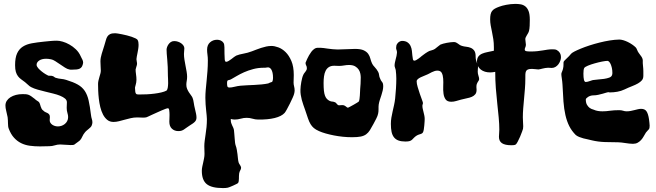

<svg xmlns="http://www.w3.org/2000/svg" viewBox="-20 -726 3350 981"><path d="M448.2 -84Q446.3 -79.6 442.4 -75.7Q438.5 -71.8 433.8 -67.9Q429.2 -64 424.1 -59.8Q418.9 -55.7 414.1 -49.8Q405.8 -40 400.6 -28.3Q395.5 -16.6 389.2 -9.8Q389.2 -9.3 384.5 -5.6Q379.9 -2 374.3 2Q368.7 5.9 364.3 9.3Q359.9 12.7 360.8 12.2Q356.4 14.6 351.3 14.9Q346.2 15.1 339.8 15.1Q328.1 15.1 314.5 13.7Q300.8 12.2 287.1 12.2Q273.4 12.2 259.8 16.6Q246.1 21 231.9 21Q219.7 21 208 21.5Q196.3 22 184.1 22Q155.8 22 131.6 18.6Q107.4 15.1 87.4 5.1Q67.4 -4.9 51.5 -22.5Q35.6 -40 24.9 -67.9Q22.5 -73.7 21.7 -80.8Q21 -87.9 20.8 -95.7Q20.5 -103.5 20.3 -111.6Q20 -119.6 19 -127Q15.1 -146.5 11.5 -160.6Q7.8 -174.8 7.8 -187Q7.8 -200.2 14.6 -210.9Q21.5 -221.7 33.4 -229.2Q45.4 -236.8 61.3 -241Q77.1 -245.1 95.2 -245.1Q105 -245.1 111.6 -244.6Q118.2 -244.1 124.8 -241.9Q131.3 -239.7 138.9 -234.6Q146.5 -229.5 158.2 -220.2Q162.6 -215.3 169.7 -211.2Q176.8 -207 179.2 -204.1Q182.6 -199.7 184.3 -193.8Q186 -188 188 -181.6Q189.9 -175.3 192.9 -169.9Q195.8 -164.6 201.2 -161.1Q206.1 -155.8 211.9 -153.3Q217.8 -150.9 222.9 -148.2Q228 -145.5 231.4 -141.1Q234.9 -136.7 234.9 -127.9Q234.9 -123.5 234.4 -119.6Q233.9 -115.7 233.9 -111.8Q233.9 -104 237.8 -98.1Q241.7 -92.3 248 -88.1Q254.4 -84 261.7 -82Q269 -80.1 275.9 -80.1Q284.7 -80.1 293.7 -83Q302.7 -85.9 310.5 -92Q318.4 -98.1 323.2 -107.2Q328.1 -116.2 328.1 -127.9Q328.1 -137.2 324.5 -148.9Q320.8 -160.6 320.8 -174.8Q320.8 -181.6 321.3 -189.2Q321.8 -196.8 321.8 -203.1Q321.8 -214.4 312.3 -222.4Q302.7 -230.5 287.1 -236.8Q271.5 -243.2 251.7 -248Q231.9 -252.9 211.7 -257.8Q191.4 -262.7 172.4 -268.1Q153.3 -273.4 139.2 -280.8Q131.3 -284.7 123.8 -292.2Q116.2 -299.8 107.9 -306.2Q97.7 -314 88.4 -320.6Q79.1 -327.1 72 -336.4Q64.9 -345.7 61 -358.9Q57.1 -372.1 57.1 -393.1Q57.1 -431.2 67.4 -453.4Q77.6 -475.6 96.7 -487.8Q115.7 -500 143.1 -504.9Q170.4 -509.8 204.1 -513.2Q219.2 -514.6 236.6 -516.4Q253.9 -518.1 271 -518.1Q283.2 -518.1 300.3 -513.2Q317.4 -508.3 334.7 -498.5Q352.1 -488.8 367.7 -473.9Q383.3 -459 392.1 -439Q394.5 -433.1 397 -429Q399.4 -424.8 401.1 -421.1Q402.8 -417.5 403.8 -413.8Q404.8 -410.2 404.8 -404.8Q402.8 -393.1 398.7 -386Q394.5 -378.9 387.7 -375.5Q380.9 -372.1 371.3 -371.1Q361.8 -370.1 349.1 -370.1Q343.8 -370.1 339.6 -370.1Q335.4 -370.1 334 -371.1Q323.7 -373 311.5 -380.9Q299.3 -388.7 286.6 -397.5Q273.9 -406.2 262 -413.8Q250 -421.4 241.2 -422.9Q227.1 -425.8 215.8 -425.8Q193.4 -425.8 180.2 -416.7Q167 -407.7 167 -395Q167 -387.2 175 -377.9Q183.1 -368.7 193.4 -360.6Q203.6 -352.5 213.4 -346.7Q223.1 -340.8 226.1 -339.8Q230 -338.4 237.1 -338.9Q244.1 -339.4 250 -336.9Q254.4 -335.4 257.8 -332.3Q261.2 -329.1 266.1 -328.1Q278.3 -324.2 292 -323Q305.7 -321.8 317.9 -317.9Q355 -306.6 377.4 -293.9Q399.9 -281.2 413.1 -261.5Q426.3 -241.7 432.9 -212.4Q439.5 -183.1 444.8 -139.2Q446.3 -126.5 449.2 -117.9Q452.1 -109.4 452.1 -101.1Q452.1 -93.3 448.2 -84Z M976.1 -169.9Q980 -154.3 981.9 -144Q983.9 -133.8 983.9 -126Q983.9 -119.1 982.2 -114.3Q980.5 -109.4 976.3 -104.7Q972.2 -100.1 965.3 -95.2Q958.5 -90.3 948.2 -84Q938 -77.6 931.4 -72.5Q924.8 -67.4 918.9 -63.7Q913.1 -60.1 906.7 -58.1Q900.4 -56.2 891.1 -56.2Q871.6 -56.2 858.4 -68.4Q845.2 -80.6 845.2 -104Q845.2 -110.8 845.7 -120.1Q846.2 -129.4 846.2 -139.2Q846.2 -151.9 844.7 -162.4Q843.3 -172.9 837.9 -172.9Q834.5 -172.9 825.4 -169.7Q816.4 -166.5 804.9 -161.4Q793.5 -156.2 780.8 -150.6Q768.1 -145 757.1 -139.9Q746.1 -134.8 738.3 -131.1Q730.5 -127.4 729 -127Q725.1 -126 721.2 -125.5Q717.3 -125 711.9 -125Q705.1 -125 697.3 -125.5Q689.5 -126 681.2 -126Q664.1 -126 648.2 -122.3Q632.3 -118.7 617.4 -114.5Q602.5 -110.4 588.1 -106.7Q573.7 -103 560.1 -103Q541 -103 528.1 -113.5Q515.1 -124 506.3 -140.9Q497.6 -157.7 492.4 -179Q487.3 -200.2 484.9 -221.9Q482.4 -243.7 481.7 -263.2Q481 -282.7 481 -296.9Q481 -305.7 483.2 -314.9Q485.4 -324.2 488 -333Q490.7 -341.8 492.9 -349.9Q495.1 -357.9 495.1 -365.2Q495.1 -376.5 494.1 -388.2Q493.2 -399.9 493.2 -412.1Q493.2 -430.2 499.8 -451.4Q506.3 -472.7 513.2 -494.1Q518.1 -509.3 521 -520.8Q523.9 -532.2 529.1 -540Q534.2 -547.9 543.2 -552Q552.2 -556.2 568.8 -556.2Q572.8 -556.2 582 -554.7Q591.3 -553.2 603.3 -550.8Q615.2 -548.3 628.2 -545.2Q641.1 -542 652.6 -538.1Q664.1 -534.2 672.4 -530Q680.7 -525.9 683.1 -522Q686 -516.6 687 -510.3Q688 -503.9 688 -497.1Q688 -486.8 686.3 -476.1Q684.6 -465.3 682.6 -455.6Q680.7 -445.8 679 -437.5Q677.2 -429.2 677.2 -423.8Q677.2 -418.5 678.7 -412.1Q680.2 -405.8 680.2 -398.9Q679.2 -391.6 676.5 -384.3Q673.8 -377 672.9 -371.1Q672.9 -360.4 675 -346.2Q677.2 -332 677.2 -317.9Q677.2 -310.5 676 -304.4Q674.8 -298.3 673.3 -292.7Q671.9 -287.1 670.7 -282.7Q669.4 -278.3 669.9 -274.9Q670.4 -264.6 671.1 -258.3Q671.9 -252 674.1 -248.5Q676.3 -245.1 679.7 -244.1Q683.1 -243.2 689 -243.2Q709.5 -243.2 730 -244.1Q750.5 -245.1 769.3 -247.6Q788.1 -250 804 -253.7Q819.8 -257.3 831.1 -263.2Q835.4 -267.6 837.2 -278.3Q838.9 -289.1 839.1 -301Q839.4 -313 838.6 -323.5Q837.9 -334 837.9 -337.9Q837.9 -387.7 834.5 -421.9Q831.1 -456.1 831.1 -473.1Q831.1 -477.5 833.5 -484.9Q835.9 -492.2 840.6 -499Q845.2 -505.9 852.5 -511Q859.9 -516.1 870.1 -516.1Q880.4 -516.1 889.6 -512.9Q898.9 -509.8 906 -504.6Q913.1 -499.5 917.5 -492.9Q921.9 -486.3 921.9 -479Q921.9 -473.1 920.9 -465.3Q919.9 -457.5 919.9 -450.2Q919.9 -437 922.4 -421.1Q924.8 -405.3 928 -389.6Q931.2 -374 933.6 -359.4Q936 -344.7 936 -334Q936 -322.8 934.1 -312.7Q932.1 -302.7 932.1 -293Q932.1 -281.2 936 -272Q939.9 -262.7 945.1 -254.6Q950.2 -246.6 955.6 -239.7Q960.9 -232.9 963.9 -226.1Q967.8 -216.3 970 -200.7Q972.2 -185.1 976.1 -169.9Z M1482.9 -247.1Q1481.9 -241.7 1475.6 -227.3Q1469.2 -212.9 1461.2 -196.8Q1453.1 -180.7 1445.6 -167Q1438 -153.3 1434.1 -148.9Q1418.5 -131.8 1383.3 -123Q1348.1 -114.3 1298.3 -115.2Q1284.7 -115.2 1270 -119.6Q1255.4 -124 1240.2 -124Q1225.1 -124 1210 -119.6Q1194.8 -115.2 1179.2 -115.2Q1169.4 -115.2 1159.2 -118.2V-112.8Q1159.2 -104.5 1161.1 -98.1Q1163.1 -91.8 1165.8 -86.2Q1168.5 -80.6 1171.1 -75Q1173.8 -69.3 1175.3 -62Q1176.3 -53.2 1177.2 -41.7Q1178.2 -30.3 1179 -19Q1179.7 -7.8 1180.9 2Q1182.1 11.7 1184.1 17.1Q1188 27.3 1189.9 38.8Q1191.9 50.3 1193.4 61.8Q1194.8 73.2 1195.8 84.2Q1196.8 95.2 1199.2 104Q1201.7 110.8 1206.3 117.2Q1210.9 123.5 1211.9 130.9Q1211.9 134.8 1210.7 137.7Q1209.5 140.6 1208 143.6Q1206.5 146.5 1204.8 150.1Q1203.1 153.8 1202.1 159.2Q1201.2 166 1200.9 173.1Q1200.7 180.2 1200.7 187Q1200.7 193.8 1199.7 199.7Q1198.7 205.6 1196.3 209Q1194.8 210.9 1187.3 214.6Q1179.7 218.3 1170.9 222.4Q1162.1 226.6 1154.1 229.5Q1146 232.4 1144 232.9Q1138.2 234.4 1131.6 234.6Q1125 234.9 1118.2 234.9Q1061 234.9 1036.1 214.6Q1011.2 194.3 1011.2 147Q1011.2 136.7 1013.4 126.2Q1015.6 115.7 1018.1 104.7Q1020.5 93.8 1022.7 82.5Q1024.9 71.3 1024.9 60.1Q1024.9 49.3 1024.4 40Q1023.9 30.8 1023.9 21Q1023.9 8.3 1025.9 -7.1Q1027.8 -22.5 1030.5 -39.8Q1033.2 -57.1 1035.2 -76.7Q1037.1 -96.2 1037.1 -117.2Q1037.1 -124.5 1035.9 -136.2Q1034.7 -147.9 1033.2 -162.4Q1031.7 -176.8 1030.5 -192.9Q1029.3 -209 1029.3 -226.1Q1029.3 -245.6 1031.2 -267.3Q1033.2 -289.1 1035.6 -313Q1038.1 -336.9 1040 -362.8Q1042 -388.7 1042 -417Q1042 -433.6 1040 -446.8Q1038.1 -460 1038.1 -472.2Q1038.1 -496.1 1053 -509.5Q1067.9 -522.9 1089.4 -522.9Q1099.1 -522.9 1107.9 -519Q1116.7 -515.1 1122.1 -506.8Q1126.5 -500 1126.7 -484.1Q1127 -468.3 1127 -451.7Q1127 -435.1 1128.2 -422.6Q1129.4 -410.2 1135.3 -410.2Q1140.6 -410.2 1147.7 -414.3Q1154.8 -418.5 1162.1 -424.1Q1169.4 -429.7 1176 -434.8Q1182.6 -439.9 1187 -441.9Q1202.6 -448.2 1223.9 -451.9Q1245.1 -455.6 1267.1 -463.9Q1277.3 -467.8 1289.3 -472.4Q1301.3 -477.1 1314 -481.2Q1326.7 -485.4 1340.1 -488.3Q1353.5 -491.2 1367.2 -491.2Q1382.3 -491.2 1401.9 -484.1Q1421.4 -477.1 1439 -460Q1456.5 -442.9 1468.8 -414.3Q1481 -385.7 1481 -342.8Q1481 -333 1480.5 -323Q1480 -313 1480 -304.2Q1480 -294.4 1482.7 -284.7Q1485.4 -274.9 1485.4 -263.2Q1485.4 -259.3 1484.6 -255.1Q1483.9 -251 1482.9 -247.1ZM1369.1 -306.2Q1372.1 -309.1 1373.5 -315.2Q1375 -321.3 1375 -328.1Q1375 -343.3 1372.6 -353.8Q1370.1 -364.3 1366.5 -370.4Q1362.8 -376.5 1358.2 -379.2Q1353.5 -381.8 1349.1 -381.8Q1345.2 -381.8 1341.8 -380.9Q1338.4 -379.9 1335 -379.9H1328.1Q1299.3 -379.9 1273.7 -373Q1248 -366.2 1226.8 -356.7Q1205.6 -347.2 1189.2 -337.4Q1172.9 -327.6 1162.1 -321.8Q1156.2 -318.4 1151.9 -317.6Q1147.5 -316.9 1145 -315.9Q1142.6 -314.9 1141.4 -311.8Q1140.1 -308.6 1140.1 -300.8Q1140.1 -289.1 1142.1 -283.9Q1144 -278.8 1153.3 -278.8Q1163.1 -278.8 1178.5 -282.7Q1193.8 -286.6 1209 -288.1Q1224.6 -289.6 1242.7 -290.3Q1260.7 -291 1279.5 -292Q1298.3 -293 1316.7 -294.7Q1335 -296.4 1351.1 -299.8Q1350.6 -299.8 1353 -301Q1355.5 -302.2 1358.6 -303.5Q1361.8 -304.7 1365 -305.9Q1368.2 -307.1 1369.1 -307.1Z M1937 -296.9Q1937 -293.9 1937.5 -291.5Q1938 -289.1 1938 -286.1Q1938 -274.9 1935.3 -263.2Q1932.6 -251.5 1928.7 -239.7Q1924.8 -228 1920.9 -216.1Q1917 -204.1 1915 -191.9Q1914.1 -187 1914.1 -180.9Q1914.1 -174.8 1914.1 -168.5Q1914.1 -162.1 1913.6 -156.2Q1913.1 -150.4 1912.1 -146Q1909.7 -133.8 1902.3 -119.6Q1895 -105.5 1888.2 -92.8Q1877.9 -73.7 1869.9 -60.8Q1861.8 -47.9 1850.8 -39.8Q1839.8 -31.7 1823.2 -28.3Q1806.6 -24.9 1779.3 -24.9Q1755.9 -24.9 1731.9 -27.3Q1708 -29.8 1685.5 -34.2Q1663.1 -38.6 1643.6 -44.2Q1624 -49.8 1609.9 -56.2Q1593.3 -63.5 1583.5 -71.8Q1573.7 -80.1 1566.7 -91.8Q1559.6 -103.5 1553.7 -120.8Q1547.9 -138.2 1539.1 -164.1Q1534.7 -177.2 1530 -189.9Q1525.4 -202.6 1522 -215.6Q1518.6 -228.5 1516.6 -241.5Q1514.6 -254.4 1515.1 -268.1Q1515.1 -275.9 1516.4 -286.4Q1517.6 -296.9 1519.5 -307.4Q1521.5 -317.9 1523.9 -327.4Q1526.4 -336.9 1529.3 -342.8Q1531.7 -348.6 1534.9 -352.5Q1538.1 -356.4 1541 -360.4Q1543.9 -364.3 1545.9 -368.2Q1547.9 -372.1 1547.9 -377.9Q1547.9 -382.3 1546.9 -385.5Q1545.9 -388.7 1544.4 -391.6Q1543 -394.5 1542 -397.7Q1541 -400.9 1541 -404.8Q1541 -404.3 1543.2 -410.2Q1545.4 -416 1549.3 -424.6Q1553.2 -433.1 1558.8 -443.1Q1564.5 -453.1 1571 -461.7Q1577.6 -470.2 1585.7 -476.1Q1593.8 -481.9 1602.1 -481.9H1613.3H1617.2Q1624 -481.9 1633.8 -480.5Q1643.6 -479 1655 -477.5Q1666.5 -476.1 1679.4 -474.6Q1692.4 -473.1 1705.1 -473.1Q1727.5 -473.1 1750.5 -474.6Q1773.4 -476.1 1793.9 -476.1Q1823.2 -476.1 1838.6 -468.8Q1854 -461.4 1861.6 -450.4Q1869.1 -439.5 1872.3 -426.5Q1875.5 -413.6 1880.9 -401.9Q1884.8 -393.1 1894.5 -383.1Q1904.3 -373 1912.1 -358.9Q1916 -352.1 1917 -342.3Q1918 -332.5 1921.9 -325.2Q1925.8 -314.5 1930.9 -308.8Q1936 -303.2 1937 -296.9ZM1820.3 -272Q1821.3 -281.7 1822.3 -298.1Q1823.2 -314.5 1823.2 -330.1Q1823.2 -337.9 1821.3 -348.9Q1819.3 -359.9 1813 -369.9Q1806.6 -379.9 1794.7 -387Q1782.7 -394 1763.2 -394Q1751 -394 1738 -391.6Q1725.1 -389.2 1712.9 -389.2Q1707 -389.2 1700.7 -389.6Q1694.3 -390.1 1688 -390.1Q1670.9 -390.1 1660.2 -383.1Q1649.4 -376 1643.6 -364Q1637.7 -352.1 1635.5 -335.9Q1633.3 -319.8 1633.3 -301.8Q1633.3 -278.3 1635 -262.7Q1636.7 -247.1 1640.6 -236.8Q1644.5 -226.6 1650.4 -220.5Q1656.2 -214.4 1665 -210Q1672.9 -207 1677.7 -207Q1682.6 -207 1689.9 -204.1Q1694.3 -202.6 1696.8 -200Q1699.2 -197.3 1701.4 -194.6Q1703.6 -191.9 1706.3 -189.9Q1709 -188 1712.9 -188Q1716.3 -188 1720.5 -188.5Q1724.6 -189 1729 -189Q1734.9 -189 1739.3 -187Q1743.7 -185.1 1746.8 -182.4Q1750 -179.7 1752.7 -177.7Q1755.4 -175.8 1758.3 -175.8Q1759.8 -176.3 1768.3 -180.7Q1776.9 -185.1 1786.6 -190.7Q1796.4 -196.3 1804.4 -201.2Q1812.5 -206.1 1813 -207Q1815.4 -210.9 1816.7 -219.5Q1817.9 -228 1818.6 -237.8Q1819.3 -247.6 1819.6 -256.8Q1819.8 -266.1 1820.3 -272Z M2428.2 -321.8Q2427.7 -316.9 2425.5 -313.7Q2423.3 -310.5 2420.7 -306.4Q2418 -302.2 2416 -296.4Q2414.1 -290.5 2414.1 -280.8Q2414.1 -276.9 2414.6 -273.9Q2415 -271 2415 -267.1Q2415 -252.4 2408.4 -244.4Q2401.9 -236.3 2390.9 -231.4Q2379.9 -226.6 2365.2 -223.9Q2350.6 -221.2 2335 -216.8Q2323.7 -213.9 2311 -210Q2298.3 -206.1 2286.1 -206.1Q2265.6 -206.1 2257.1 -217.8Q2248.5 -229.5 2246.1 -247.3Q2243.7 -265.1 2244.6 -285.6Q2245.6 -306.2 2244.4 -324Q2243.2 -341.8 2237.1 -353.5Q2231 -365.2 2214.4 -365.2Q2207.5 -365.2 2200.2 -362.8Q2192.9 -360.4 2186.3 -357.2Q2179.7 -354 2174.1 -350.8Q2168.5 -347.7 2165 -346.2Q2157.7 -342.8 2148.2 -339.1Q2138.7 -335.4 2129.9 -331.3Q2121.1 -327.1 2115 -322Q2108.9 -316.9 2108.9 -310.1Q2108.9 -298.8 2114 -281.5Q2119.1 -264.2 2125 -246.8Q2130.9 -229.5 2136 -216.1Q2141.1 -202.6 2141.1 -199.2Q2141.1 -195.8 2139.6 -192.6Q2138.2 -189.5 2138.2 -185.1Q2138.2 -178.2 2139.9 -170.4Q2141.6 -162.6 2143.8 -154.1Q2146 -145.5 2147.9 -136.5Q2149.9 -127.4 2149.9 -118.2Q2149.9 -115.2 2149.4 -105.7Q2148.9 -96.2 2147.9 -85.2Q2147 -74.2 2145.3 -64.2Q2143.6 -54.2 2141.1 -49.8Q2138.7 -45.9 2135.3 -43.9Q2131.8 -42 2127.9 -40.8Q2124 -39.6 2119.6 -38.3Q2115.2 -37.1 2110.4 -34.2Q2099.6 -27.3 2094.7 -21.7Q2089.8 -16.1 2085.2 -12Q2080.6 -7.8 2073.5 -5.4Q2066.4 -2.9 2051.3 -2.9Q2030.3 -2.9 2016.1 -8.1Q2002 -13.2 1993.2 -24.2Q1984.4 -35.2 1980.7 -52.2Q1977.1 -69.3 1977.1 -92.8Q1977.1 -108.9 1979.7 -124.8Q1982.4 -140.6 1986.1 -156.7Q1989.7 -172.9 1993.4 -189.2Q1997.1 -205.6 1999 -223.1Q2001.5 -246.6 2003.2 -273.7Q2004.9 -300.8 2004.9 -324.2Q2004.9 -343.8 2002 -368.2Q2001 -374 1998.5 -379.9Q1996.1 -385.7 1996.1 -391.1Q1996.1 -398.4 1997.8 -406.7Q1999.5 -415 2001.7 -423.3Q2003.9 -431.6 2005.9 -440.2Q2007.8 -448.7 2008.3 -457Q2008.3 -465.3 2006.1 -470.5Q2003.9 -475.6 2003.9 -481Q2003.9 -494.6 2009.3 -502.2Q2014.6 -509.8 2020.5 -512.9Q2026.4 -516.1 2030.8 -516.6Q2035.2 -517.1 2033.2 -517.1Q2051.8 -517.1 2062.3 -509.5Q2072.8 -502 2077.9 -490.7Q2083 -479.5 2084.5 -466.6Q2085.9 -453.6 2086.9 -442.4Q2087.9 -431.2 2089.6 -423.6Q2091.3 -416 2097.2 -416Q2101.1 -416 2107.2 -419.4Q2113.3 -422.9 2118.7 -426.8Q2124 -430.7 2127 -433.3Q2129.9 -436 2127.9 -434.1L2127 -433.1Q2127.4 -433.1 2127.9 -433.6Q2129.4 -435.1 2131.3 -436Q2129.4 -435.1 2129.4 -435.1H2128.9Q2135.3 -439.9 2141.6 -444.8Q2147 -448.7 2153.3 -453.4Q2159.7 -458 2165 -460.9Q2173.3 -466.3 2183.6 -468.5Q2193.8 -470.7 2202.1 -476.1Q2209.5 -481.4 2216.8 -487.8Q2224.1 -494.1 2230 -498Q2235.8 -500.5 2244.4 -502.9Q2252.9 -505.4 2262.7 -507.1Q2272.5 -508.8 2281.7 -510Q2291 -511.2 2298.3 -511.2Q2305.2 -511.2 2310.1 -509Q2314.9 -506.8 2319.3 -503.4Q2323.7 -500 2328.9 -496.6Q2334 -493.2 2341.3 -491.2Q2350.6 -488.3 2362.8 -487.1Q2375 -485.8 2385.5 -481.4Q2396 -477.1 2403.3 -467Q2410.6 -457 2410.2 -436Q2410.2 -426.8 2412.1 -419.4Q2414.1 -412.1 2416.3 -406.2Q2418.5 -400.4 2420.4 -395Q2422.4 -389.6 2422.4 -383.8Q2422.4 -378.4 2421.6 -372.3Q2420.9 -366.2 2420.9 -359.9Q2420.9 -350.1 2424.6 -339.1Q2428.2 -328.1 2428.2 -321.8Z M2825.2 -470.2Q2846.2 -458 2846.2 -434.1Q2846.2 -425.3 2842.8 -415.8Q2839.4 -406.2 2833.3 -397.9Q2827.1 -389.6 2818.4 -384.3Q2809.6 -378.9 2799.3 -378.9Q2794.4 -378.9 2789.6 -379.4Q2784.7 -379.9 2780.3 -379.9Q2772.9 -379.9 2765.6 -378.4Q2758.3 -377 2751.7 -375.5Q2745.1 -374 2739.7 -372.6Q2734.4 -371.1 2731 -371.1Q2723.6 -371.1 2715.1 -372.6Q2706.5 -374 2698.2 -374Q2684.6 -374 2677.5 -371.1Q2670.4 -368.2 2667.5 -361.8Q2664.6 -355.5 2664.3 -345.5Q2664.1 -335.4 2664.1 -321.8Q2664.1 -298.8 2662.1 -273.4Q2660.2 -248 2657.7 -222.4Q2655.3 -196.8 2653.3 -172.1Q2651.4 -147.5 2651.4 -127Q2651.4 -114.3 2652.3 -103Q2653.3 -91.8 2653.3 -81.1Q2653.3 -78.1 2652.8 -74.5Q2652.3 -70.8 2652.3 -67.9Q2651.4 -64.5 2647.2 -52.7Q2643.1 -41 2637.2 -27.3Q2631.3 -13.7 2625.2 -2.2Q2619.1 9.3 2615.2 12.2Q2611.3 14.6 2605.7 15.4Q2600.1 16.1 2593.3 16.1Q2560.1 16.1 2544.7 5.6Q2529.3 -4.9 2529.3 -26.9Q2529.3 -36.1 2530.3 -45.9Q2531.2 -55.7 2531.2 -64Q2531.2 -91.3 2528.1 -125Q2524.9 -158.7 2520.8 -196.5Q2516.6 -234.4 2513.4 -275.4Q2510.3 -316.4 2510.3 -358.9Q2496.1 -356 2484.4 -356Q2470.2 -356 2458 -359.6Q2445.8 -363.3 2436.8 -370.4Q2427.7 -377.4 2422.4 -387.7Q2417 -397.9 2417 -411.1Q2417 -427.7 2424.3 -437.3Q2431.6 -446.8 2443.6 -451.9Q2455.6 -457 2471.2 -460Q2486.8 -462.9 2503.4 -466.8V-484.9Q2503.4 -506.8 2500.5 -525.9Q2497.6 -544.9 2493.9 -562.3Q2490.2 -579.6 2487.3 -595.5Q2484.4 -611.3 2484.4 -627Q2484.4 -642.1 2486.6 -652.3Q2488.8 -662.6 2494.1 -669.7Q2499.5 -676.8 2508.5 -681.9Q2517.6 -687 2531.2 -691.9Q2537.1 -694.3 2546.4 -696.8Q2555.7 -699.2 2566.7 -701.4Q2577.6 -703.6 2589.6 -704.8Q2601.6 -706.1 2613.3 -706.1Q2627 -706.1 2640.1 -703.9Q2653.3 -701.7 2663.8 -693.6Q2674.3 -685.5 2680.7 -669.4Q2687 -653.3 2687 -625Q2687 -609.9 2686.3 -594.2Q2685.5 -578.6 2683.1 -568.8Q2681.6 -562.5 2678.2 -556.6Q2674.8 -550.8 2671.6 -545.4Q2668.5 -540 2666 -534.9Q2663.6 -529.8 2664.1 -524.9Q2664.1 -519.5 2665.5 -511.5Q2667 -503.4 2667 -498Q2667 -490.2 2664.1 -484.4Q2661.1 -478.5 2661.1 -473.1Q2661.1 -466.3 2668.7 -464.6Q2676.3 -462.9 2690.4 -462.9Q2710.4 -462.9 2725.6 -464.6Q2740.7 -466.3 2753.7 -468.5Q2766.6 -470.7 2778.3 -472.4Q2790 -474.1 2803.2 -474.1Q2809.1 -474.1 2814.9 -473.4Q2820.8 -472.7 2825.2 -470.2Z M3295.9 -117.2Q3296.9 -107.4 3298.1 -99.1Q3299.3 -90.8 3299.3 -84Q3299.3 -76.2 3298.3 -72.3Q3297.4 -68.4 3295.2 -65.4Q3293 -62.5 3289.3 -59.1Q3285.6 -55.7 3280.3 -48.8Q3274.4 -39.6 3268.8 -29.3Q3263.2 -19 3255.6 -10.7Q3248 -2.4 3238 3.2Q3228 8.8 3213.9 8.8Q3205.1 8.8 3195.1 7.6Q3185.1 6.3 3175 4.9Q3165 3.4 3155.5 2.2Q3146 1 3138.2 1Q3104.5 1 3070.1 -0.2Q3035.6 -1.5 3004.9 -8.8Q2994.6 -11.7 2983.4 -13.9Q2972.2 -16.1 2960.9 -19Q2949.7 -22 2939.5 -26.1Q2929.2 -30.3 2921.9 -36.1Q2900.9 -57.1 2888.4 -82Q2876 -106.9 2868.9 -138.2Q2861.8 -169.4 2858.9 -207.5Q2856 -245.6 2854 -293Q2853 -309.6 2850.6 -324.7Q2848.1 -339.8 2848.1 -348.1Q2848.1 -352.1 2851.8 -360.4Q2855.5 -368.7 2856.9 -376Q2859.4 -386.7 2859.1 -397.2Q2858.9 -407.7 2859.9 -410.2Q2861.3 -413.6 2866 -418.2Q2870.6 -422.9 2876.2 -428.2Q2881.8 -433.6 2887.5 -439.2Q2893.1 -444.8 2897 -450.2Q2900.4 -455.1 2913.8 -462.2Q2927.2 -469.2 2947.3 -477.5Q2967.3 -485.8 2992.2 -493.9Q3017.1 -502 3043.2 -508.5Q3069.3 -515.1 3095.5 -519.3Q3121.6 -523.4 3144 -523.9Q3153.3 -523.9 3164.8 -520.5Q3176.3 -517.1 3187.7 -511.5Q3199.2 -505.9 3210 -498.5Q3220.7 -491.2 3228 -483.9Q3231.9 -480 3235.4 -470.9Q3238.8 -461.9 3243.2 -456.1Q3253.9 -442.4 3258.1 -435.5Q3262.2 -428.7 3263.4 -423.3Q3264.6 -418 3264.2 -411.6Q3263.7 -405.3 3265.1 -392.1Q3266.1 -381.8 3266.6 -375Q3267.1 -368.2 3267.1 -362.3Q3267.1 -356.4 3267.1 -351.1Q3267.1 -345.7 3267.1 -338.9Q3267.1 -324.7 3259.8 -315.9Q3252.4 -307.1 3239.7 -299.8Q3227.1 -292.5 3209.2 -285.6Q3191.4 -278.8 3170.9 -269Q3153.8 -260.7 3134.3 -257.3Q3114.7 -253.9 3098.1 -253.9Q3095.7 -253.9 3094.2 -253.9Q3092.8 -253.9 3090.3 -254.9Q3086.9 -255.4 3078.6 -252.9Q3070.3 -250.5 3059.6 -247.3Q3048.8 -244.1 3036.4 -241.5Q3023.9 -238.8 3012.2 -238.8Q3004.4 -238.8 2997.3 -236.6Q2990.2 -234.4 2984.9 -231Q2979.5 -227.5 2976.3 -224.1Q2973.1 -220.7 2973.1 -217.8Q2973.1 -200.7 2979.2 -190.4Q2985.4 -180.2 2992.7 -174.8Q3001.5 -168.5 3012.2 -166Q3024.4 -160.6 3035.6 -158.9Q3046.9 -157.2 3058.1 -157.2Q3076.7 -157.2 3096.9 -160.2Q3117.2 -163.1 3143.1 -163.1Q3155.3 -163.1 3163.8 -160.2Q3172.4 -157.2 3182.1 -157.2Q3192.4 -157.2 3202.6 -159.2Q3212.9 -161.1 3222.2 -163.6Q3231.4 -166 3240 -168Q3248.5 -169.9 3255.9 -169.9Q3274.9 -169.9 3283.4 -157Q3292 -144 3295.9 -117.2ZM3106.9 -341.8Q3107.9 -344.2 3108.4 -347.2Q3108.9 -350.1 3108.9 -353Q3108.9 -367.7 3106.2 -379.2Q3103.5 -390.6 3099.9 -398.7Q3096.2 -406.7 3091.8 -410.9Q3087.4 -415 3084 -415Q3074.7 -415 3056.2 -411.4Q3037.6 -407.7 3018.6 -402.3Q2999.5 -397 2984.1 -390.6Q2968.8 -384.3 2965.3 -378.9Q2962.9 -375 2961.9 -367.4Q2960.9 -359.9 2960.9 -350.1Q2960.9 -329.6 2963.6 -318.4Q2966.3 -307.1 2973.1 -307.1Q2977.5 -307.1 2982.9 -308.6Q2988.3 -310.1 2993.4 -311.8Q2998.5 -313.5 3002.7 -314.9Q3006.8 -316.4 3009.3 -316.9Q3020 -318.8 3035.6 -319.8Q3051.3 -320.8 3066.2 -323Q3081.1 -325.2 3092.5 -329.3Q3104 -333.5 3106.9 -341.8Z"/></svg>

Font: Freckle Face
Style: Regular
Weight: 400
Designer: Astigmatic (AOETI)
Foundry: Astigmatic (AOETI)
Version: Version 1.000